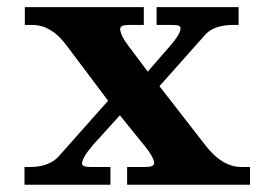

<svg xmlns="http://www.w3.org/2000/svg" viewBox="-20 -508 734 528"><path d="M667.5 0H329.6V-48.8H379.4Q403.8 -48.8 403.8 -59.1Q403.8 -74.7 378.4 -106L309.6 -190.9L235.4 -108.9Q205.6 -74.2 205.6 -58.1Q205.6 -48.8 228.5 -48.8H283.7V0H47.4V-48.8H63Q114.3 -48.8 141.1 -77.6L277.3 -231L160.6 -386.2Q120.1 -439.5 68.4 -439.5H48.3V-488.3H375.5V-439.5H335Q310.5 -439.5 310.5 -428.2Q310.5 -411.6 335.4 -378.9L386.2 -311L446.3 -379.9Q476.6 -414.6 476.6 -430.7Q476.6 -439.5 454.1 -439.5H410.6V-488.3H636.2V-439.5H622.6Q569.3 -439.5 544.9 -413.1L418.5 -271L548.3 -104Q592.8 -48.8 643.6 -48.8H667.5Z"/></svg>

Font: Munson
Style: Bold
Weight: 700
Designer: Paul James MIller
Foundry: High-Logic / Made with FontCreator
Version: Version 2.10;May 5, 2019;FontCreator 11.5.0.2430 64-bit